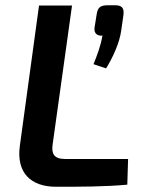

<svg xmlns="http://www.w3.org/2000/svg" viewBox="-20 -711 557 733"><path d="M419 -691H393C363 -691 353 -683 349 -656L341 -606C338 -586 349 -573 371 -575C365 -537 350 -498 337 -466L385 -450C410 -490 437 -548 443 -596L451 -652C455 -680 446 -691 419 -691ZM255 -690H129L56 -156C41 -51 98 2 194 2C284 2 380 2 466 -6L469 -104H229C185 -104 176 -125 181 -160Z"/></svg>

Font: Exo 2 Semi Bold
Style: Italic
Weight: 600
Italic angle: -8°
Designer: Natanael Gama
Version: Version 1.001;PS 001.001;hotconv 1.0.88;makeotf.lib2.5.64775